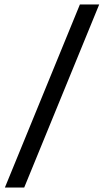

<svg xmlns="http://www.w3.org/2000/svg" viewBox="-20 -805 469 865"><path d="M340 -785H427L89 40H2Z"/></svg>

Font: Trafiko Sans Variable
Style: Regular
Weight: 400
Designer: Gumpita Rahayu / Trafiko
Foundry: Tokotype / Trafiko
Version: Version 0.001;FEAKit 1.0